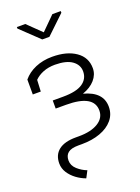

<svg xmlns="http://www.w3.org/2000/svg" viewBox="-176 -837 812 1112"><g transform="rotate(-20 230.0 -281.5)"><path d="M190.4 -644 76.7 -752.4V-761.7H128.4L212.9 -679.7L295.4 -761.7H347.2V-751.5L234.4 -644ZM154.8 199.2Q125 188.5 98.1 168.7Q71.3 148.9 54.2 122.3Q37.1 95.7 37.1 64.9Q37.1 12.2 73 -16.1Q108.9 -44.4 178.7 -44.4H198.7Q272.9 -44.4 316.7 -71.3Q360.4 -98.1 360.4 -144.5Q360.4 -241.2 190.4 -241.2H126.5V-291H190.4Q272 -291 310.8 -317.1Q349.6 -343.3 349.6 -389.6Q349.6 -429.7 314.5 -455.3Q279.3 -481 209 -481.4Q168 -481.4 135.7 -468.5Q103.5 -455.6 82.5 -434.1L79.1 -363.3H29.8V-455.1Q58.6 -490.2 105.2 -510.3Q151.9 -530.3 209 -530.3Q299.3 -530.3 354 -492.2Q408.7 -454.1 408.7 -387.7Q408.7 -348.6 381.1 -316.9Q353.5 -285.2 304.2 -268.1Q419.4 -237.8 419.4 -146.5Q419.4 -99.6 390.6 -65.7Q361.8 -31.7 312 -13.7Q262.2 4.4 198.7 4.4H176.8Q132.8 4.4 113 20.3Q93.3 36.1 93.3 66.9Q93.3 98.6 119.4 122.1Q145.5 145.5 176.8 157.2Z"/></g></svg>

Font: Roboto Slab Light
Style: Regular
Weight: 300
Designer: Google
Version: Version 2.000; ttfautohint (v1.8.1.43-b0c9)